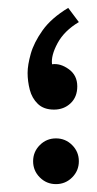

<svg xmlns="http://www.w3.org/2000/svg" viewBox="-20 -467 245 487"><path d="M180 -411Q143 -389 126 -357.5Q109 -326 112 -304Q133 -307 154.5 -291.5Q176 -276 176 -248Q176 -221 159 -205Q142 -189 117 -189Q91 -189 76 -203.5Q61 -218 55.5 -239.5Q50 -261 50 -282Q50 -302 58 -330.5Q66 -359 88 -390Q110 -421 153 -447ZM122 0Q98 0 81 -17Q64 -34 64 -58Q64 -82 81 -99Q98 -116 122 -116Q146 -116 163 -99Q180 -82 180 -58Q180 -34 163 -17Q146 0 122 0Z"/></svg>

Font: Reem Kufi Ink
Style: Regular
Weight: 400
Designer: Khaled Hosny
Version: Version 1.7